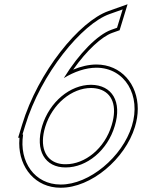

<svg xmlns="http://www.w3.org/2000/svg" viewBox="-20 -843 665 899"><path d="M492.6 -777 554.3 -799 528 -713 499.9 -703C438 -680.6 351.1 -595.1 278.8 -477.4C327.9 -507.5 381 -525.6 430.8 -526C564.8 -526 642.1 -396 597.4 -253C553.3 -109 398.3 22 263.6 21C142.4 21 68.4 -85.4 88.2 -213H85.1L97.4 -253C97.4 -253.2 97.5 -253.3 97.5 -253.5C97.6 -253.7 97.6 -253.8 97.7 -254C171.6 -499 364.8 -732 492.6 -777ZM177.5 -253.5C142.6 -138.8 190.9 -58 288 -59C386 -59 483.2 -138 517.3 -253C552.2 -367 505 -445 406.4 -446C308.5 -446 212.2 -366.2 177.5 -253.5ZM487.5 -791.1C351.9 -743.4 158.3 -506.8 83.2 -258.2L64.8 -198H71.2C70.3 -188 70 -181.3 70 -172.7C69.8 -57.2 146.1 36 263.5 36C406.8 37.1 566 -99.1 611.7 -248.5C620.7 -277.5 625.1 -306.1 625.1 -333.5C625.1 -448.1 548.2 -541 430.8 -541C394.8 -540.7 358.1 -531.8 322.6 -516.9C387.3 -609 457.2 -671.6 505 -688.9L540.1 -701.4L577.3 -823.1ZM191.8 -249.1C225 -356.8 316.7 -431 406.3 -431C420.8 -430.9 434.1 -428.8 445.7 -425.3C503.4 -407.7 531 -348.8 503 -257.3C470.3 -147.4 378 -74 288 -74C273.5 -73.9 260.7 -75.6 249.3 -79.1C192.4 -96.1 163.8 -157 191.8 -249.1Z"/></svg>

Font: Nordica Plus
Style: NordicaClassicLightOblOl
Weight: 300
Version: Version 1.01